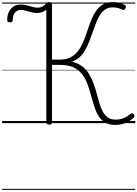

<svg xmlns="http://www.w3.org/2000/svg" viewBox="-20 -1167 1302 1820"><path d="M1073 17Q1019 17 983 -2Q947 -21 923 -54.5Q899 -88 883.5 -130.5Q868 -173 855 -220.5Q842 -268 828 -315Q814 -362 794 -405Q774 -448 743 -481Q712 -514 665 -533Q618 -552 551 -552H473V-5Q473 4 467 9Q461 14 446 14Q433 14 426 9Q419 4 419 -5V-1075Q403 -1061 380.5 -1052.5Q358 -1044 331 -1044Q309 -1044 289 -1048Q269 -1052 250.5 -1058Q232 -1064 214 -1068.5Q196 -1073 177 -1073Q155 -1073 138 -1062Q121 -1051 111 -1029.5Q101 -1008 101 -977Q101 -967 95 -961Q89 -955 74 -955Q60 -955 54 -961Q48 -967 48 -977Q48 -1021 64 -1054Q80 -1087 109 -1105.5Q138 -1124 176 -1124Q201 -1124 222 -1119.5Q243 -1115 262.5 -1109Q282 -1103 300.5 -1098.5Q319 -1094 339 -1094Q361 -1094 381 -1104.5Q401 -1115 416 -1131Q425 -1140 431 -1143.5Q437 -1147 448 -1147Q460 -1147 466.5 -1142.5Q473 -1138 473 -1128V-602H547Q609 -602 651.5 -625Q694 -648 722.5 -687Q751 -726 771 -774.5Q791 -823 808 -875Q825 -927 844 -975Q863 -1023 889.5 -1062Q916 -1101 954.5 -1124Q993 -1147 1050 -1147Q1083 -1147 1110.5 -1140Q1138 -1133 1161 -1121Q1170 -1117 1172.5 -1110Q1175 -1103 1171 -1091Q1165 -1077 1158.5 -1074Q1152 -1071 1143 -1074Q1119 -1086 1097 -1091.5Q1075 -1097 1047 -1097Q1008 -1097 979.5 -1078.5Q951 -1060 930 -1028Q909 -996 893 -955.5Q877 -915 861.5 -870.5Q846 -826 829 -781.5Q812 -737 790 -697Q768 -657 737 -627Q706 -597 662 -582Q720 -568 759.5 -537.5Q799 -507 824.5 -465Q850 -423 867 -375.5Q884 -328 897 -279.5Q910 -231 923 -187Q936 -143 955 -108.5Q974 -74 1002.5 -53.5Q1031 -33 1076 -33Q1106 -33 1131 -40Q1156 -47 1176.5 -59Q1197 -71 1214 -85Q1224 -94 1232 -93.5Q1240 -93 1247 -85Q1255 -76 1255 -66.5Q1255 -57 1245 -49Q1210 -17 1166 0Q1122 17 1073 17ZM0 623H1262V633H0ZM0 -20H1262V0H0ZM0 -505H1262V-500H0ZM0 -1143H1262V-1133H0Z"/></svg>

Font: Playwrite CL Guides
Style: Regular
Weight: 400
Designer: Veronika Burian, José Scaglione
Foundry: TypeTogether
Version: Version 1.003